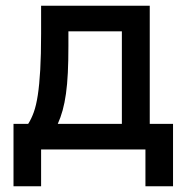

<svg xmlns="http://www.w3.org/2000/svg" viewBox="-20 -520 649 668"><path d="M27 -89H78Q89 -106 97.5 -129.5Q106 -153 111.5 -189Q117 -225 120 -277Q123 -329 123 -403V-500H501V-89H582V128H486V0H123V128H27ZM404 -89V-411H218V-360Q218 -307 216 -266.5Q214 -226 209.5 -194Q205 -162 198 -136.5Q191 -111 181 -89Z"/></svg>

Font: NT Somic Medium
Style: Regular
Weight: 500
Designer: Ravid Balaliev — lead type designer, mastering
Michael Voronin — secret advisor, marketing
Ivan Kovalenko — best boy
Foundry: NT Type
Version: Version 0.7